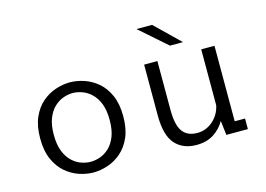

<svg xmlns="http://www.w3.org/2000/svg" viewBox="-95 -885 1490 1077"><g transform="rotate(-15 650.0 -346.0)"><path d="M327.5 11Q287.5 11 245.2 -3Q203 -17 167 -47.8Q131 -78.5 108.8 -128.5Q86.5 -178.5 86.5 -251Q86.5 -323 108.8 -373Q131 -423 167 -453.5Q203 -484 245.2 -498Q287.5 -512 327.5 -512Q368 -512 410.2 -498Q452.5 -484 488.5 -453.5Q524.5 -423 546.8 -373Q569 -323 569 -251Q569 -178.5 546.8 -128.5Q524.5 -78.5 488.5 -47.8Q452.5 -17 410.2 -3Q368 11 327.5 11ZM327.5 -51Q353.5 -51 382 -60.8Q410.5 -70.5 435 -93.5Q459.5 -116.5 474.8 -155Q490 -193.5 490 -251Q490 -307.5 474.8 -345.8Q459.5 -384 435 -407Q410.5 -430 382 -440Q353.5 -450 327.5 -450Q301.5 -450 273.2 -440Q245 -430 220.5 -407Q196 -384 180.8 -345.8Q165.5 -307.5 165.5 -251Q165.5 -193.5 180.8 -155Q196 -116.5 220.5 -93.5Q245 -70.5 273.2 -60.8Q301.5 -51 327.5 -51Z M925.5 11.5Q847 11.5 802 -38.8Q757 -89 757 -204.5V-500H834V-216Q834 -128.5 861.8 -90.5Q889.5 -52.5 948 -52.5Q998 -52.5 1037.8 -87.5Q1077.5 -122.5 1088.5 -175V-500H1165.5V-61.5H1225.5V0H1100.5L1090.5 -83.5Q1067.5 -42 1026 -15.2Q984.5 11.5 925.5 11.5ZM924.5 -565.5 767 -704H857.5L1000.5 -565.5Z"/></g></svg>

Font: Trispace Light
Style: Regular
Weight: 300
Designer: Tyler Finck
Foundry: Etcetera Type Company
Version: Version 1.210; ttfautohint (v1.8.3)